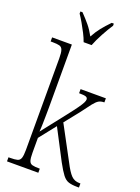

<svg xmlns="http://www.w3.org/2000/svg" viewBox="-175 -1031 808 1106"><g transform="rotate(20 228.5 -478.0)"><path d="M16 0V-25H26Q55 -25 70 -29Q85 -33 90.5 -49Q96 -65 96 -99V-661Q96 -695 90.5 -711Q85 -727 70.5 -731Q56 -735 29 -735H16V-760H137V-374Q137 -354 136.5 -326.5Q136 -299 135.5 -272Q135 -245 133 -225L246 -369Q279 -411 296 -435Q313 -459 319 -471.5Q325 -484 325 -491Q325 -503 313.5 -507Q302 -511 272 -511V-536H427V-511Q406 -511 392.5 -503Q379 -495 362 -473.5Q345 -452 315 -411L244 -322L354 -117Q380 -66 400 -45.5Q420 -25 451 -25H457V0H447Q414 0 393.5 -6.5Q373 -13 356 -35Q339 -57 314 -103L217 -289L137 -188V-98Q137 -64 142 -48.5Q147 -33 161.5 -29Q176 -25 204 -25H208V0ZM196 -796Q188 -819 174.5 -845.5Q161 -872 146 -898Q131 -924 118 -943V-956H131Q160 -926 181 -900.5Q202 -875 221 -840Q240 -875 260.5 -900.5Q281 -926 310 -956H323V-943Q304 -915 281 -872.5Q258 -830 245 -796Z"/></g></svg>

Font: Noto Serif Condensed ExtraLight
Style: Regular
Weight: 200
Width: 3
Designer: Monotype Design Team
Foundry: Monotype Imaging Inc.
Version: Version 2.013; ttfautohint (v1.8.4.7-5d5b)